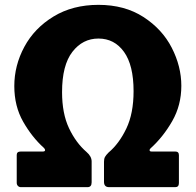

<svg xmlns="http://www.w3.org/2000/svg" viewBox="-20 -772 807 792"><path d="M236 -392Q236 -304 264.5 -243.5Q293 -183 337 -145Q358 -127 358 -106V-20Q358 0 341 0H66Q59 0 54 -5Q49 -10 49 -18V-133Q49 -147 66 -147H157Q166 -147 166 -153Q166 -157 161 -162Q112 -206 75.5 -270Q39 -334 39 -417Q39 -502 80.5 -579Q122 -656 201 -704Q280 -752 386 -752Q494 -752 571.5 -702Q649 -652 688.5 -575Q728 -498 728 -418Q728 -338 690.5 -272.5Q653 -207 601 -160Q597 -156 597 -153Q597 -147 605 -147H703Q718 -147 718 -132V-17Q718 0 703 0H430Q409 0 409 -22V-105Q409 -117 413 -124.5Q417 -132 428 -143Q471 -179 501 -241.5Q531 -304 531 -396Q531 -503 491.5 -558Q452 -613 386 -613Q321 -613 278.5 -558Q236 -503 236 -392Z"/></svg>

Font: Libre Franklin ExtraBold
Style: Regular
Weight: 800
Designer: Pablo Impallari, Rodrigo Fuenzalida
Foundry: Impallari Type
Version: Version 1.002; ttfautohint (v1.5)